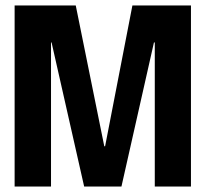

<svg xmlns="http://www.w3.org/2000/svg" viewBox="-20 -680 749 700"><path d="M33.3 0V-660H256.2L360.2 -146.7H363.2L462.7 -660H676.2V0H544.3V-525.2H541.3L422.8 0H286.8L168 -525.2H166V0Z"/></svg>

Font: Bricolage Grotesque 96pt ExtraBold SemiCondensed
Style: Regular
Weight: 800
Width: 4
Version: Version 1.001;gftools[0.9.33.dev8+g029e19f]